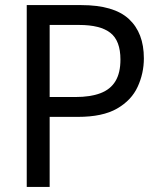

<svg xmlns="http://www.w3.org/2000/svg" viewBox="-20 -734 640 754"><path d="M85 0V-714H299Q427 -714 486 -659.5Q545 -605 545 -505Q545 -446 520.5 -393Q496 -340 439.5 -307.5Q383 -275 286 -275H175V0ZM175 -353H276Q335 -353 374.5 -368Q414 -383 433.5 -415.5Q453 -448 453 -500Q453 -574 413.5 -605Q374 -636 291 -636H175Z"/></svg>

Font: Noto Sans Mono
Style: Regular
Weight: 400
Designer: Monotype Design Team
Foundry: Monotype Imaging Inc.
Version: Version 2.014